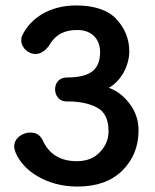

<svg xmlns="http://www.w3.org/2000/svg" viewBox="-20 -668 568 704"><path d="M258 16C260 16 263 16 265 16C335 16 390 -4 429 -43C468 -82 488 -131 488 -190C488 -227 477 -259 455 -288C433 -317 408 -336 379 -346C424 -371 454 -427 454 -480C454 -525 438 -564 407 -598C376 -631 326 -648 259 -648C162 -648 93 -602 62 -539C59 -533 58 -527 58 -520C58 -492 85 -470 110 -470C127 -470 145 -480 160 -501C177 -530 203 -558 264 -558C317 -558 347 -524 347 -477C347 -414 313 -384 226 -384C195 -384 182 -362 182 -341C182 -317 197 -296 224 -296C226 -296 228 -296 230 -296C271 -296 306 -289 335 -274C364 -259 378 -230 378 -187C378 -158 368 -133 347 -111C326 -88 297 -77 262 -77C201 -77 159 -103 136 -155C127 -173 112 -182 91 -182C63 -182 32 -162 32 -131C32 -125 34 -118 37 -109C52 -74 79 -44 119 -21C159 2 205 15 258 16Z"/></svg>

Font: Dongle
Style: Regular
Weight: 400
Designer: Yanghee Ryu
Foundry: Yanghee Ryu
Version: Version 2.000